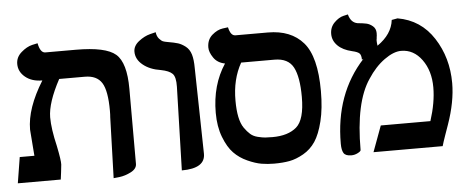

<svg xmlns="http://www.w3.org/2000/svg" viewBox="-44 -669 1916 783"><g transform="rotate(-5 914.5 -278.0)"><path d="M392.1 13.2 399.9 -235.8Q400.9 -244.6 400.9 -262.2Q400.9 -344.2 380.4 -376.7Q359.9 -409.2 311 -409.2H206.1Q156.2 -316.4 155.8 -256.8Q155.8 -209 172.9 -137.2Q185.1 -77.1 184.1 -61Q183.1 -51.3 180.7 -30Q178.2 -8.8 176.8 0H1L18.1 -106H78.1Q77.1 -112.8 75.2 -143.1Q74.2 -155.3 73 -172.1Q71.8 -189 70.8 -200Q69.8 -210.9 69.8 -213.9Q69.8 -300.8 137.2 -409.2Q94.2 -409.2 67.6 -431.2Q41 -453.1 41 -484.9Q41 -512.7 63.5 -532.2Q85.9 -551.8 108.4 -557.1L130.9 -562Q138.7 -522 159.2 -522H284.2Q406.2 -522 447 -486.6Q487.8 -451.2 487.8 -344.2V-37.1Q487.8 -17.1 463.9 -4.6Q439.9 7.8 416 10.7Z M671.9 5.9 681.6 -335.9Q682.6 -376 669.2 -389.4Q655.8 -402.8 622.6 -409.2Q577.6 -416 549.6 -439Q521.5 -461.9 521.5 -493.2Q521.5 -517.1 544.7 -535.2Q567.9 -553.2 591.3 -559.1L614.7 -564.9Q616.7 -547.9 625.7 -537.8Q634.8 -527.8 641.1 -525.4Q647.5 -522.9 658.7 -521Q687.5 -516.1 702.1 -511.5Q716.8 -506.8 732.2 -494.9Q747.6 -482.9 754.2 -461.4Q760.7 -439.9 760.7 -405.8Q761.7 -346.7 764.2 -229.2Q766.6 -111.8 767.6 -55.2Q769 5.9 671.9 5.9Z M1087.4 -411.1H951.2Q914.1 -345.2 914.6 -257.8Q914.6 -219.7 920.4 -191.4Q926.3 -163.1 938.2 -146Q950.2 -128.9 962.2 -118.4Q974.1 -107.9 992.2 -103.5Q1010.3 -99.1 1022.2 -98.1Q1034.2 -97.2 1052.2 -97.2Q1116.2 -97.2 1150.9 -127.2Q1185.5 -157.2 1185.5 -250Q1185.5 -332 1164.6 -371.6Q1143.6 -411.1 1087.4 -411.1ZM1049.3 11.2Q1023.4 11.2 998.3 7.1Q973.1 2.9 941.2 -11.5Q909.2 -25.9 886.2 -49.6Q863.3 -73.2 846.7 -116.2Q830.1 -159.2 830.1 -215.8Q830.1 -329.6 885.3 -413.1Q854.5 -418.9 838.9 -441.9Q823.2 -464.8 823.2 -483.9Q823.2 -516.1 844.7 -534.7Q866.2 -553.2 888.2 -556.2L910.2 -559.1Q918 -523.9 937.5 -523.9H1070.3Q1164.6 -523.9 1214.8 -466.1Q1265.1 -408.2 1265.1 -267.1Q1265.1 -196.3 1252.2 -144Q1239.3 -91.8 1219.7 -62.5Q1200.2 -33.2 1170.2 -16.1Q1140.1 1 1112.8 6.1Q1085.4 11.2 1049.3 11.2Z M1578.1 -530.8 1602.1 -535.2Q1696.3 -519 1748.8 -438Q1801.3 -356.9 1801.3 -252.9Q1801.3 -176.8 1769 -85Q1764.2 -71.8 1754.2 -43Q1744.1 -14.2 1740.2 0H1457L1496.1 -106H1699.2Q1723.1 -180.2 1723.1 -242.2Q1723.1 -310.1 1689.7 -356Q1656.2 -401.9 1605 -401.9Q1574.2 -401.9 1536.1 -374.5Q1498 -347.2 1467.3 -299.8Q1405.3 -209 1405.3 -13.2Q1405.3 -8.3 1392.6 -1.7Q1379.9 4.9 1366.2 4.9Q1342.3 4.9 1334.7 -7.6Q1327.1 -20 1327.1 -45.9Q1327.1 -250 1449.2 -382.8L1442.9 -379.9Q1442.9 -398.9 1435.5 -406Q1428.2 -413.1 1406.2 -418Q1368.2 -426.8 1347.7 -447.3Q1327.1 -467.8 1327.1 -495.1Q1327.1 -522.9 1345.7 -541.5Q1364.3 -560.1 1383.3 -564.5L1401.9 -568.8Q1410.6 -534.7 1438 -529.8Q1460 -527.8 1473.6 -524.9Q1487.3 -522 1499.8 -511.5Q1512.2 -501 1512.2 -482.9Q1512.2 -469.7 1510.3 -463.9L1511.2 -464.8Q1509.3 -457 1509.3 -452.1Q1509.3 -443.4 1511.2 -431.2Q1571.3 -472.7 1578.1 -530.8Z"/></g></svg>

Font: Linux Libertine
Style: Bold
Weight: 700
Designer: Philipp H. Poll
Foundry: Philipp H. Poll
Version: Version 5.0.3